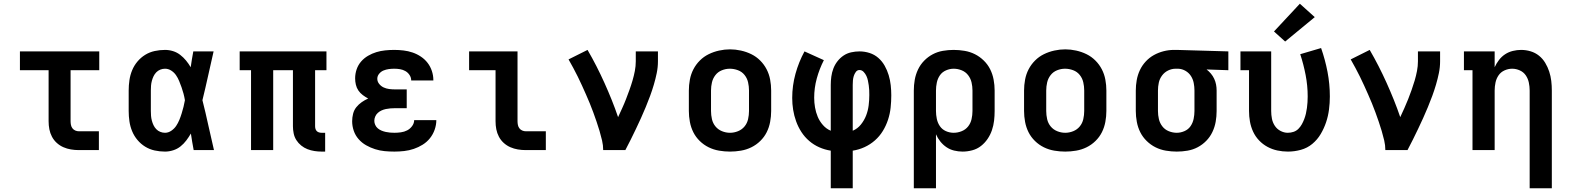

<svg xmlns="http://www.w3.org/2000/svg" viewBox="-20 -806 8440 1031"><path d="M404 0Q382 0 361 -3.5Q340 -7 320.5 -15.5Q301 -24 285 -38.5Q269 -53 259 -72Q249 -91 245 -112Q241 -133 241 -155V-429H87V-530H513V-429H359V-155Q359 -145 361 -135Q363 -125 369 -117Q375 -109 384.5 -105Q394 -101 404 -101H511V0Z M866 8Q838 8 810.5 2Q783 -4 759.5 -18.5Q736 -33 718 -54.5Q700 -76 689.5 -101.5Q679 -127 675 -154.5Q671 -182 671 -210V-320Q671 -348 675 -375.5Q679 -403 689.5 -428.5Q700 -454 718 -475.5Q736 -497 759.5 -511.5Q783 -526 810.5 -532Q838 -538 866 -538Q888 -538 909 -531.5Q930 -525 947.5 -511.5Q965 -498 979 -481Q993 -464 1004 -445Q1007 -466 1010.5 -487.5Q1014 -509 1018 -530H1127Q1112 -465 1097.5 -399Q1083 -333 1067 -268Q1084 -201 1098.5 -134Q1113 -67 1129 0H1020Q1016 -22 1012 -44.5Q1008 -67 1005 -89Q994 -70 980.5 -52Q967 -34 949.5 -20Q932 -6 910 1Q888 8 866 8ZM866 -93Q884 -93 900 -104Q916 -115 926 -130Q936 -145 943 -162Q950 -179 955.5 -197Q961 -215 965.5 -232.5Q970 -250 973 -268Q970 -286 965.5 -303Q961 -320 955 -337Q949 -354 942 -371Q935 -388 925 -402.5Q915 -417 899.5 -427Q884 -437 866 -437Q853 -437 840.5 -432Q828 -427 819 -417.5Q810 -408 804.5 -396.5Q799 -385 795.5 -372Q792 -359 791 -346Q790 -333 790 -320V-210Q790 -197 791 -184Q792 -171 795.5 -158Q799 -145 804.5 -133.5Q810 -122 819 -112.5Q828 -103 840.5 -98Q853 -93 866 -93Z M1707 8Q1688 8 1668.5 5Q1649 2 1631 -5Q1613 -12 1597.5 -24.5Q1582 -37 1571.5 -53.5Q1561 -70 1557 -89.5Q1553 -109 1553 -128V-429H1447V0H1328V-429H1267V-530H1733V-429H1672V-128Q1672 -121 1674 -114Q1676 -107 1681 -102Q1686 -97 1693 -95Q1700 -93 1707 -93H1726V8Z M2098 8Q2071 8 2045 5.5Q2019 3 1994 -5Q1969 -13 1946 -26Q1923 -39 1905.5 -59Q1888 -79 1879.5 -104Q1871 -129 1871 -155Q1871 -175 1876 -195Q1881 -215 1893.5 -230.5Q1906 -246 1922.5 -257.5Q1939 -269 1957 -277Q1942 -285 1928 -295.5Q1914 -306 1904.5 -320Q1895 -334 1891 -351Q1887 -368 1887 -385Q1887 -410 1895 -433.5Q1903 -457 1919 -475.5Q1935 -494 1956.5 -506.5Q1978 -519 2001 -526Q2024 -533 2048.5 -535.5Q2073 -538 2097 -538Q2122 -538 2147 -535Q2172 -532 2195.5 -524Q2219 -516 2240 -502Q2261 -488 2276 -468.5Q2291 -449 2299 -425Q2307 -401 2307 -376Q2307 -376 2307 -375.5Q2307 -375 2307 -374H2188Q2188 -375 2188 -375Q2188 -375 2188 -375Q2188 -390 2179 -403.5Q2170 -417 2156.5 -424.5Q2143 -432 2128 -434.5Q2113 -437 2097 -437Q2082 -437 2067.5 -435Q2053 -433 2039.5 -427.5Q2026 -422 2016 -410Q2006 -398 2006 -383Q2006 -368 2016 -355.5Q2026 -343 2040 -336.5Q2054 -330 2069.5 -328Q2085 -326 2100 -326H2164V-225H2100Q2088 -225 2076 -224Q2064 -223 2052 -220.5Q2040 -218 2029 -213Q2018 -208 2009 -200Q2000 -192 1995 -180.5Q1990 -169 1990 -157Q1990 -146 1995 -135Q2000 -124 2009 -116.5Q2018 -109 2029 -104.5Q2040 -100 2051.5 -97.5Q2063 -95 2074.5 -94Q2086 -93 2098 -93Q2115 -93 2133 -95.5Q2151 -98 2166.5 -106Q2182 -114 2193 -129Q2204 -144 2204 -161H2323Q2323 -135 2314 -109.5Q2305 -84 2288.5 -63.5Q2272 -43 2249.5 -29Q2227 -15 2202 -6.5Q2177 2 2150.5 5Q2124 8 2098 8Z M2804 0Q2782 0 2761 -3.5Q2740 -7 2720.5 -15.5Q2701 -24 2685 -38.5Q2669 -53 2659 -72Q2649 -91 2645 -112Q2641 -133 2641 -155V-429H2499V-530H2759V-155Q2759 -145 2761 -135Q2763 -125 2769 -117Q2775 -109 2784.5 -105Q2794 -101 2804 -101H2911V0Z M3219 0Q3219 -26 3213 -51.5Q3207 -77 3199.5 -102.5Q3192 -128 3183.5 -152.5Q3175 -177 3166 -202Q3157 -227 3147 -251Q3137 -275 3126.5 -299Q3116 -323 3105 -347Q3094 -371 3082.5 -394.5Q3071 -418 3058.5 -441Q3046 -464 3033 -487L3135 -538Q3160 -495 3182.5 -451Q3205 -407 3225.5 -361.5Q3246 -316 3264.5 -270Q3283 -224 3299 -177Q3310 -201 3321 -225Q3332 -249 3341.5 -273.5Q3351 -298 3360 -323Q3369 -348 3376.5 -373.5Q3384 -399 3389 -425Q3394 -451 3394 -477V-530H3513V-477Q3513 -445 3506.5 -413.5Q3500 -382 3491 -351.5Q3482 -321 3471 -291Q3460 -261 3447.5 -231Q3435 -201 3422 -172Q3409 -143 3395 -114Q3381 -85 3367 -56.5Q3353 -28 3338 0Z M3900 8Q3871 8 3841.5 3Q3812 -2 3785.5 -15Q3759 -28 3737.5 -49Q3716 -70 3703 -96Q3690 -122 3684.5 -151.5Q3679 -181 3679 -210V-320Q3679 -349 3684.5 -378.5Q3690 -408 3703.5 -434Q3717 -460 3738 -481Q3759 -502 3785.5 -515Q3812 -528 3841.5 -534.5Q3871 -541 3900 -541Q3929 -541 3958.5 -534.5Q3988 -528 4014.5 -515Q4041 -502 4062 -481Q4083 -460 4096.5 -434Q4110 -408 4115.5 -378.5Q4121 -349 4121 -320V-210Q4121 -181 4115.5 -151.5Q4110 -122 4097 -96Q4084 -70 4062.5 -49Q4041 -28 4014.5 -15Q3988 -2 3958.5 3Q3929 8 3900 8ZM3900 -93Q3922 -93 3943 -101.5Q3964 -110 3978 -127Q3992 -144 3997 -166Q4002 -188 4002 -210V-320Q4002 -342 3997 -364Q3992 -386 3978 -403.5Q3964 -421 3942.5 -429Q3921 -437 3899 -437Q3877 -437 3856 -428.5Q3835 -420 3821.5 -402.5Q3808 -385 3803 -363.5Q3798 -342 3798 -320V-210Q3798 -188 3803 -166Q3808 -144 3822 -127Q3836 -110 3857 -101.5Q3878 -93 3900 -93Z M4441 205V3Q4409 -2 4379.5 -15Q4350 -28 4325.5 -49Q4301 -70 4283.5 -97Q4266 -124 4255 -154.5Q4244 -185 4239 -216.5Q4234 -248 4234 -280Q4234 -346 4251.5 -409.5Q4269 -473 4300 -530L4404 -483Q4380 -436 4366 -385Q4352 -334 4352 -281Q4352 -255 4356.5 -229Q4361 -203 4371 -179Q4381 -155 4399 -134.5Q4417 -114 4441 -104V-350Q4441 -372 4444 -394.5Q4447 -417 4455 -438Q4463 -459 4477 -477Q4491 -495 4509.5 -507.5Q4528 -520 4550.5 -525Q4573 -530 4595 -530Q4623 -530 4649.5 -521.5Q4676 -513 4696.5 -495Q4717 -477 4730.5 -453Q4744 -429 4752 -402.5Q4760 -376 4763 -348.5Q4766 -321 4766 -294Q4766 -261 4762.5 -228Q4759 -195 4748.5 -163Q4738 -131 4720.5 -102.5Q4703 -74 4678 -52Q4653 -30 4622.5 -16Q4592 -2 4559 3V205ZM4559 -104Q4585 -115 4603 -137.5Q4621 -160 4631 -186Q4641 -212 4644.5 -240Q4648 -268 4648 -296Q4648 -309 4647.5 -322Q4647 -335 4645 -348Q4643 -361 4640.5 -373.5Q4638 -386 4632.5 -398Q4627 -410 4617.5 -420Q4608 -430 4595 -430Q4583 -430 4575.5 -419.5Q4568 -409 4564.5 -397.5Q4561 -386 4560 -374Q4559 -362 4559 -350Z M4887 205V-320Q4887 -349 4892 -377.5Q4897 -406 4909.5 -432.5Q4922 -459 4942.5 -480Q4963 -501 4988.5 -514.5Q5014 -528 5043 -533Q5072 -538 5101 -538Q5130 -538 5159.5 -533Q5189 -528 5215 -515Q5241 -502 5262.5 -481Q5284 -460 5297 -434Q5310 -408 5315.5 -378.5Q5321 -349 5321 -320V-210Q5321 -184 5318 -158Q5315 -132 5306.5 -107Q5298 -82 5283 -60Q5268 -38 5247.5 -22Q5227 -6 5201 1Q5175 8 5149 8Q5126 8 5103.5 2.5Q5081 -3 5062.5 -15.5Q5044 -28 5029.5 -46Q5015 -64 5006 -85V205ZM5101 -93Q5123 -93 5144 -101.5Q5165 -110 5178.5 -127Q5192 -144 5197 -166Q5202 -188 5202 -210V-320Q5202 -342 5197 -363.5Q5192 -385 5178.5 -402.5Q5165 -420 5144 -428.5Q5123 -437 5101 -437Q5080 -437 5059.5 -428Q5039 -419 5027 -401.5Q5015 -384 5010.5 -362.5Q5006 -341 5006 -320V-210Q5006 -189 5010.5 -167.5Q5015 -146 5027 -128.5Q5039 -111 5059 -102Q5079 -93 5101 -93Z M5700 8Q5671 8 5641.5 3Q5612 -2 5585.5 -15Q5559 -28 5537.5 -49Q5516 -70 5503 -96Q5490 -122 5484.5 -151.5Q5479 -181 5479 -210V-320Q5479 -349 5484.5 -378.5Q5490 -408 5503.5 -434Q5517 -460 5538 -481Q5559 -502 5585.5 -515Q5612 -528 5641.5 -534.5Q5671 -541 5700 -541Q5729 -541 5758.5 -534.5Q5788 -528 5814.5 -515Q5841 -502 5862 -481Q5883 -460 5896.5 -434Q5910 -408 5915.5 -378.5Q5921 -349 5921 -320V-210Q5921 -181 5915.5 -151.5Q5910 -122 5897 -96Q5884 -70 5862.5 -49Q5841 -28 5814.5 -15Q5788 -2 5758.5 3Q5729 8 5700 8ZM5700 -93Q5722 -93 5743 -101.5Q5764 -110 5778 -127Q5792 -144 5797 -166Q5802 -188 5802 -210V-320Q5802 -342 5797 -364Q5792 -386 5778 -403.5Q5764 -421 5742.5 -429Q5721 -437 5699 -437Q5677 -437 5656 -428.5Q5635 -420 5621.5 -402.5Q5608 -385 5603 -363.5Q5598 -342 5598 -320V-210Q5598 -188 5603 -166Q5608 -144 5622 -127Q5636 -110 5657 -101.5Q5678 -93 5700 -93Z M6299 8Q6270 8 6240.5 3Q6211 -2 6185 -15Q6159 -28 6137.5 -49Q6116 -70 6103 -96Q6090 -122 6084.5 -151.5Q6079 -181 6079 -210V-320Q6079 -348 6084 -376Q6089 -404 6101 -429.5Q6113 -455 6132.5 -476Q6152 -497 6176.5 -510.5Q6201 -524 6228.5 -531Q6256 -538 6284 -538Q6288 -538 6292 -538Q6296 -538 6300 -538L6576 -530V-429L6459 -433Q6472 -423 6482.5 -410.5Q6493 -398 6500 -383Q6507 -368 6510 -352Q6513 -336 6513 -320V-210Q6513 -181 6508 -152.5Q6503 -124 6490.5 -97.5Q6478 -71 6457.5 -50Q6437 -29 6411.5 -15.5Q6386 -2 6357 3Q6328 8 6299 8ZM6299 -93Q6320 -93 6340.5 -102Q6361 -111 6373 -128.5Q6385 -146 6389.5 -167.5Q6394 -189 6394 -210V-320Q6394 -340 6390 -360.5Q6386 -381 6375 -398Q6364 -415 6346 -425.5Q6328 -436 6307 -437H6300Q6298 -437 6296.5 -437Q6295 -437 6293 -437Q6272 -437 6252.5 -427.5Q6233 -418 6220 -400.5Q6207 -383 6202.5 -362Q6198 -341 6198 -320V-210Q6198 -188 6203 -166.5Q6208 -145 6221.5 -127.5Q6235 -110 6256 -101.5Q6277 -93 6299 -93Z M6896 8Q6867 8 6839 2Q6811 -4 6786 -17.5Q6761 -31 6741 -52Q6721 -73 6709 -99Q6697 -125 6692 -153Q6687 -181 6687 -210V-429H6641V-530H6806V-210Q6806 -189 6810 -168.5Q6814 -148 6825.5 -130.5Q6837 -113 6856 -103Q6875 -93 6895 -93Q6911 -93 6926 -98Q6941 -103 6952 -114Q6963 -125 6970.5 -138.5Q6978 -152 6983.5 -166.5Q6989 -181 6992.5 -196Q6996 -211 6998 -226.5Q7000 -242 7001 -257Q7002 -272 7002 -288Q7002 -346 6991 -403Q6980 -460 6962 -515L7074 -548Q7096 -485 7108.5 -420Q7121 -355 7121 -288Q7121 -253 7116.5 -218Q7112 -183 7101 -150Q7090 -117 7072 -86.5Q7054 -56 7027 -33.5Q7000 -11 6965.5 -1.5Q6931 8 6896 8ZM6881 -583 6821 -637 6960 -786 7040 -714Z M7419 0Q7419 -26 7413 -51.5Q7407 -77 7399.5 -102.5Q7392 -128 7383.5 -152.5Q7375 -177 7366 -202Q7357 -227 7347 -251Q7337 -275 7326.5 -299Q7316 -323 7305 -347Q7294 -371 7282.5 -394.5Q7271 -418 7258.5 -441Q7246 -464 7233 -487L7335 -538Q7360 -495 7382.5 -451Q7405 -407 7425.5 -361.5Q7446 -316 7464.5 -270Q7483 -224 7499 -177Q7510 -201 7521 -225Q7532 -249 7541.5 -273.5Q7551 -298 7560 -323Q7569 -348 7576.5 -373.5Q7584 -399 7589 -425Q7594 -451 7594 -477V-530H7713V-477Q7713 -445 7706.5 -413.5Q7700 -382 7691 -351.5Q7682 -321 7671 -291Q7660 -261 7647.5 -231Q7635 -201 7622 -172Q7609 -143 7595 -114Q7581 -85 7567 -56.5Q7553 -28 7538 0Z M8194 205V-320Q8194 -341 8189.5 -362.5Q8185 -384 8173 -401.5Q8161 -419 8141 -428Q8121 -437 8100 -437Q8079 -437 8059 -428Q8039 -419 8027 -401.5Q8015 -384 8010.5 -362.5Q8006 -341 8006 -320V0H7887V-429H7841V-530H8006V-445Q8015 -465 8029 -483.5Q8043 -502 8062 -514.5Q8081 -527 8103.5 -532.5Q8126 -538 8148 -538Q8174 -538 8199 -530.5Q8224 -523 8244 -507Q8264 -491 8277.5 -468.5Q8291 -446 8299 -421.5Q8307 -397 8310 -371.5Q8313 -346 8313 -320V205Z"/></svg>

Font: Iosevka Slab Extended
Style: Bold
Weight: 700
Width: 7
Monospace: yes
Designer: Belleve Invis
Foundry: Belleve Invis
Version: Version 11.1.0; ttfautohint (v1.8.3)